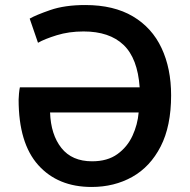

<svg xmlns="http://www.w3.org/2000/svg" viewBox="-20 -729 755 763"><path d="M344 14Q210 14 132 -73Q54 -160 54 -333Q54 -342 55.5 -357.5Q57 -373 59 -382H535Q527 -497 471 -550.5Q415 -604 312 -604Q254 -604 205.5 -589Q157 -574 131 -559L98 -655Q122 -669 179.5 -689Q237 -709 319 -709Q432 -709 508 -664Q584 -619 622 -538Q660 -457 660 -350Q660 -228 618.5 -147Q577 -66 505.5 -26Q434 14 344 14ZM346 -88Q407 -88 446.5 -116.5Q486 -145 506.5 -189.5Q527 -234 531 -282H179Q182 -194 224 -141Q266 -88 346 -88Z"/></svg>

Font: Ubuntu Sans SemiBold
Style: Regular
Weight: 600
Designer: Dalton Maag Ltd
Foundry: Dalton Maag Ltd
Version: Version 1.006; ttfautohint (v1.8.4.7-5d5b)